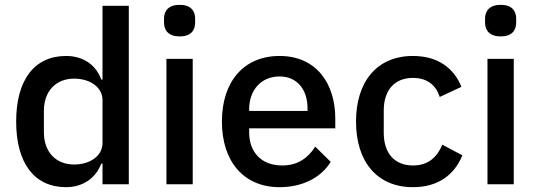

<svg xmlns="http://www.w3.org/2000/svg" viewBox="-20 -764 2228 796"><path d="M405 0H514V-740H405V-434H400C377 -497 323 -532 254 -532C122 -532 47 -432 47 -260C47 -88 122 12 254 12C323 12 377 -25 400 -86H405ZM287 -82C211 -82 162 -135 162 -215V-305C162 -385 211 -438 287 -438C354 -438 405 -402 405 -349V-171C405 -118 354 -82 287 -82Z M725 -613C770 -613 789 -637 789 -670V-687C789 -720 770 -744 725 -744C680 -744 660 -720 660 -687V-670C660 -637 680 -613 725 -613ZM670 0H779V-520H670Z M1139 12C1236 12 1312 -29 1351 -93L1287 -156C1256 -108 1214 -78 1150 -78C1062 -78 1013 -135 1013 -215V-232H1370V-273C1370 -417 1292 -532 1139 -532C991 -532 900 -426 900 -260C900 -94 991 12 1139 12ZM1139 -447C1211 -447 1255 -394 1255 -314V-304H1013V-311C1013 -391 1063 -447 1139 -447Z M1692 12C1792 12 1862 -35 1897 -120L1814 -164C1791 -112 1756 -78 1692 -78C1612 -78 1571 -133 1571 -213V-306C1571 -386 1612 -441 1692 -441C1752 -441 1788 -410 1803 -362L1893 -404C1862 -481 1796 -532 1692 -532C1543 -532 1456 -426 1456 -260C1456 -94 1543 12 1692 12Z M2056 -613C2101 -613 2120 -637 2120 -670V-687C2120 -720 2101 -744 2056 -744C2011 -744 1991 -720 1991 -687V-670C1991 -637 2011 -613 2056 -613ZM2001 0H2110V-520H2001Z"/></svg>

Font: IBMKR Medm
Style: Regular
Weight: 500
Designer: Mike Abbink; Paul van der Laan; Pieter van Rosmalen; Wujin Sim; Chorong Kim; Dohee Lee;
Foundry: Sandoll Inc.
Version: Version 1.002